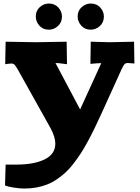

<svg xmlns="http://www.w3.org/2000/svg" viewBox="-20 -840 800 1100"><path d="M8.8 222.2 12.2 103H71.8Q175.3 103 236.1 73Q296.9 43 296.9 -17.1Q296.9 -55.7 269 -106.9L84 -438Q70.3 -461.9 63.5 -469Q56.6 -476.1 44.9 -476.1Q38.1 -476.1 25.6 -474.4Q13.2 -472.7 9.8 -472.2L12.2 -601.1L187 -598.1L361.8 -601.1L363.8 -472.2L339.8 -475.1Q315.4 -479 297.9 -479L439 -212.9L560.1 -478Q537.6 -478 522 -476.1L498 -474.1L500 -601.1L607.9 -598.1L748 -601.1L750 -476.1Q713.4 -479 712.9 -479Q700.2 -479 694.1 -472.9Q688 -466.8 678.2 -446.8L562 -190.9Q540 -143.1 522 -105.7Q503.9 -68.4 482.7 -29.1Q461.4 10.3 442.1 39.8Q422.9 69.3 400.1 98.6Q377.4 127.9 354.7 148.7Q332 169.4 305.4 187.5Q278.8 205.6 250.2 216.8Q221.7 228 189 234.1Q156.2 240.2 120.1 240.2Q93.3 240.2 58.1 234.6Q22.9 229 8.8 222.2ZM185.1 -745.1Q185.1 -778.8 208 -799.3Q231 -819.8 259.8 -819.8Q293.5 -819.8 314.2 -796.9Q335 -773.9 335 -745.1Q335 -711.4 311.8 -690.7Q288.6 -669.9 259.8 -669.9Q226.1 -669.9 205.6 -693.1Q185.1 -716.3 185.1 -745.1ZM424.8 -745.1Q424.8 -778.8 448 -799.3Q471.2 -819.8 500 -819.8Q533.7 -819.8 554.4 -796.9Q575.2 -773.9 575.2 -745.1Q575.2 -711.4 552 -690.7Q528.8 -669.9 500 -669.9Q466.3 -669.9 445.6 -693.1Q424.8 -716.3 424.8 -745.1Z"/></svg>

Font: Zantroke
Style: Regular
Weight: 500
Foundry: gluk
Version: Version 0.36